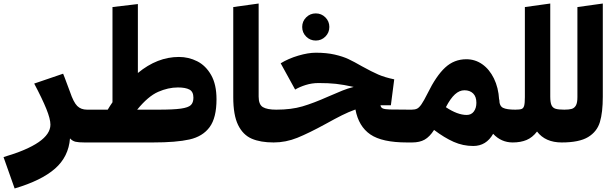

<svg xmlns="http://www.w3.org/2000/svg" viewBox="-60 -808 3484 1089"><path d="M439 -81 419 0Q386 0 368.5 -4Q351 -8 337 -23Q329 81 252 148.5Q175 216 23 261L-40 83Q226 5 226 -101Q226 -133 203 -190Q180 -247 134 -334L298 -390L306 -370Q328 -312 337 -287Q357 -228 378 -207Q399 -186 434 -186Z M1168 -245Q1168 -140 1129 -87Q1090 -34 1015 -17Q940 0 807 0H419L399 -78L434 -186H551Q564 -208 578 -228V-768L722 -785V-394Q832 -485 955 -485Q1010 -485 1058.5 -460.5Q1107 -436 1137.5 -382.5Q1168 -329 1168 -245ZM1037 -254Q1037 -288 1014.5 -300Q992 -312 949 -312Q894 -312 837 -287Q780 -262 718 -186H837Q924 -186 966 -192Q1008 -198 1022.5 -212Q1037 -226 1037 -254Z M1263 -768 1407 -788V-260Q1407 -215 1431 -200.5Q1455 -186 1507 -186L1512 -82L1492 0Q1417 0 1367.5 -21.5Q1318 -43 1290.5 -99Q1263 -155 1263 -257Z M2268 -77 2248 0Q2107 0 2040.5 -45.5Q1974 -91 1956 -187Q1917 -173 1879 -154Q1841 -135 1787 -105Q1692 -53 1626.5 -26.5Q1561 0 1492 0L1472 -80L1507 -186Q1592 -186 1655 -204.5Q1718 -223 1801 -260Q1854 -283 1882.5 -294.5Q1911 -306 1946 -315Q1887 -328 1845.5 -332.5Q1804 -337 1747 -337Q1709 -337 1674 -326Q1639 -315 1614 -300L1532 -449Q1576 -476 1632 -492.5Q1688 -509 1731 -509Q1792 -509 1838 -498.5Q1884 -488 1916 -473Q1948 -458 1993 -432Q2049 -401 2086 -385Q2123 -369 2176 -358L2157 -211H2098Q2100 -198 2111 -193Q2122 -188 2151.5 -187Q2181 -186 2263 -186ZM1654 -655Q1654 -687 1676.5 -709.5Q1699 -732 1731 -732Q1763 -732 1785.5 -709.5Q1808 -687 1808 -655Q1808 -623 1785.5 -600.5Q1763 -578 1731 -578Q1699 -578 1676.5 -600.5Q1654 -623 1654 -655Z M2868 -82 2848 0Q2783 0 2737 -49Q2698 20 2624 20Q2566 20 2513 -3.5Q2460 -27 2402 -71Q2377 -32 2348.5 -16Q2320 0 2278 0H2248L2228 -78L2263 -186H2275Q2293 -186 2305 -191.5Q2317 -197 2330.5 -216.5Q2344 -236 2365 -278Q2414 -378 2465 -425Q2516 -472 2585 -472Q2635 -472 2675.5 -443.5Q2716 -415 2741.5 -363Q2767 -311 2771 -243H2772Q2772 -207 2793 -196.5Q2814 -186 2863 -186ZM2642 -225Q2642 -260 2623.5 -278Q2605 -296 2574 -296Q2546 -296 2520.5 -273Q2495 -250 2469 -200Q2535 -156 2587 -156Q2613 -156 2627.5 -175.5Q2642 -195 2642 -225Z M3146 -82 3126 0Q3033 0 2986 -62Q2960 -28 2926.5 -14Q2893 0 2848 0L2828 -81L2863 -186Q2888 -186 2898.5 -190Q2909 -194 2913 -208.5Q2917 -223 2917 -257V-768L3061 -788V-260Q3061 -227 3068 -211.5Q3075 -196 3091.5 -191Q3108 -186 3141 -186Z M3106 -81 3141 -186Q3168 -186 3183 -190.5Q3198 -195 3206.5 -210Q3215 -225 3215 -257V-768L3359 -788V-260Q3359 -170 3342.5 -115.5Q3326 -61 3275.5 -30.5Q3225 0 3126 0Z"/></svg>

Font: FiraGO Heavy
Style: Regular
Weight: 900
Designer: bBox Type
Foundry: bBox Type GmbH
Version: Version 1.001